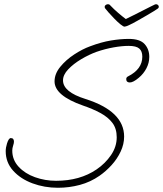

<svg xmlns="http://www.w3.org/2000/svg" viewBox="-20 -845 771 908"><path d="M718 -825Q723 -825 727 -821.5Q731 -818 731 -813Q731 -808 727 -805Q725 -803 710.5 -794Q696 -785 674.5 -772.5Q653 -760 631 -747.5Q609 -735 592 -727Q575 -719 569 -719Q563 -719 549.5 -730Q536 -741 521 -756.5Q506 -772 493.5 -786Q481 -800 476 -807Q475 -809 475 -813Q475 -818 480 -821.5Q485 -825 490 -825Q498 -825 502 -819Q519 -801 539.5 -783.5Q560 -766 575 -755Q590 -762 611.5 -773Q633 -784 655 -795Q677 -806 693.5 -814.5Q710 -823 713 -824Q715 -825 718 -825ZM254 43Q190 43 133.5 22Q77 1 42 -38Q7 -77 7 -130Q7 -147 13 -166Q21 -192 31 -192Q46 -192 46 -175Q46 -168 42 -156Q38 -144 38 -133Q38 -89 68 -56.5Q98 -24 145.5 -7Q193 10 245 10Q358 10 437 -44Q478 -72 505 -111.5Q532 -151 532 -196Q532 -237 511.5 -264Q491 -291 455 -310.5Q419 -330 372 -346Q238 -393 238 -460Q238 -496 265 -529Q292 -562 331 -587.5Q370 -613 406 -626Q459 -646 504.5 -653.5Q550 -661 589 -661Q642 -661 664 -636.5Q686 -612 686 -576Q686 -548 672.5 -522Q659 -496 636 -477Q610 -455 594 -455Q577 -455 577 -471Q577 -480 586 -484Q653 -518 653 -577Q653 -603 638.5 -615.5Q624 -628 589 -628Q557 -628 517.5 -621Q478 -614 437 -600Q401 -587 364 -565Q327 -543 302.5 -517Q278 -491 278 -465Q278 -410 384 -377Q567 -319 567 -199Q567 -163 550.5 -128Q534 -93 507.5 -64Q481 -35 451 -14Q408 16 357.5 29.5Q307 43 254 43Z"/></svg>

Font: Oooh Baby
Style: Regular
Weight: 400
Designer: Robert E. Leuschke
Foundry: Robert E. Leuschke
Version: Version 1.011; ttfautohint (v1.8.3)